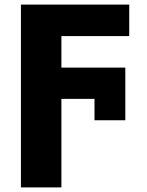

<svg xmlns="http://www.w3.org/2000/svg" viewBox="-20 -573 640 835"><path d="M247 242V-143H391V-50H525V-279H247V-416H542V-553H71V242Z"/></svg>

Font: Noto Sans Mono UI ExtraBold
Style: Regular
Weight: 800
Designer: Monotype Design team
Foundry: Monotype Imaging Inc.
Version: 1.000